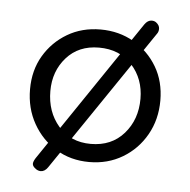

<svg xmlns="http://www.w3.org/2000/svg" viewBox="-37 -356 428 433"><g transform="rotate(5 177.5 -140.0)"><path d="M177 10Q135 10 102 -10Q69 -30 49.5 -64.5Q30 -99 30 -142Q30 -185 49.5 -218Q69 -251 102 -270.5Q135 -290 177 -290Q219 -290 252.5 -270.5Q286 -251 305.5 -218Q325 -185 325 -142Q325 -99 305.5 -64.5Q286 -30 252.5 -10Q219 10 177 10ZM177 -31Q224 -31 252 -63Q280 -95 280 -142Q280 -187 252 -218Q224 -249 177 -249Q131 -249 103.5 -218Q76 -187 76 -142Q76 -95 103.5 -63Q131 -31 177 -31ZM60 37Q51 31 51 25Q51 20 56 12L274 -310Q281 -320 290 -320Q296 -320 300 -317Q308 -311 308 -303Q308 -296 304 -291L86 30Q79 40 70 40Q65 40 60 37Z"/></g></svg>

Font: Dongle Light
Style: Regular
Weight: 300
Designer: Yanghee Ryu
Foundry: Yanghee Ryu
Version: Version 2.000